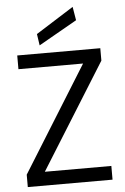

<svg xmlns="http://www.w3.org/2000/svg" viewBox="-61 -974 663 1018"><g transform="rotate(-5 270.5 -465.5)"><path d="M45 0V-66L394 -627H50V-700H492V-634L142 -73H496V0ZM173 -743 164 -804 365 -931 377 -859Z"/></g></svg>

Font: DM Sans
Style: Regular
Weight: 400
Designer: Colophon Foundry, Jonny Pinhorn
Foundry: Colophon Foundry
Version: Version 4.004; ttfautohint (v1.8.4.7-5d5b)